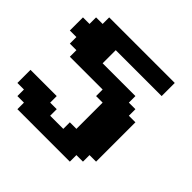

<svg xmlns="http://www.w3.org/2000/svg" viewBox="-210 -1085 1294 1294"><g transform="rotate(45 437.5 -437.5)"><path d="M125 0H625V-62.5H687.5V-125H750V-500H687.5V-562.5H625V-625H312.5V-750H750V-875H125V-812.5H62.5V-750H0V-625H62.5V-562.5H125V-500H437.5V-437.5H500V-187.5H437.5V-125H312.5V-187.5H250V-250H0V-125H62.5V-62.5H125Z"/></g></svg>

Font: Faithful 32x
Style: Bold
Weight: 400
Foundry: Faithful Resource Pack
Version: Version 1.0; January 27, 2023